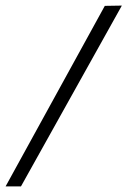

<svg xmlns="http://www.w3.org/2000/svg" viewBox="-20 -668 456 687"><path d="M416 -648 55 -1H0L355 -647Z"/></svg>

Font: Wallpoet
Style: Regular
Weight: 400
Designer: Lars Berggren
Foundry: Lars Berggren
Version: Version 1.000